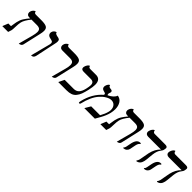

<svg xmlns="http://www.w3.org/2000/svg" viewBox="279 -1848 3145 3145"><g transform="rotate(45 1851.5 -276.0)"><path d="M350 12 416 -234Q433 -299 433 -336Q433 -378 412 -395.5Q391 -413 344 -413H220Q144 -320 129 -256Q119 -212 118 -144Q117 -76 111 -58L92 0H-43L-3 -100H58Q60 -112 64.5 -140.5Q69 -169 72.5 -188.5Q76 -208 77 -212Q90 -271 118.5 -316.5Q147 -362 191 -413H169Q140 -413 124 -428.5Q108 -444 108 -469Q108 -480 110 -487Q117 -515 133 -532.5Q149 -550 162 -554L175 -557Q175 -521 215 -521H341Q427 -521 462 -501.5Q497 -482 497 -428Q497 -394 485 -344L414 -33Q410 -14 394 -3Q378 8 364 10Z M629 6 718 -336Q722 -352 722 -365Q722 -388 707 -397.5Q692 -407 658 -413Q626 -418 608.5 -435.5Q591 -453 591 -478Q591 -488 593 -494Q598 -519 614.5 -535Q631 -551 645 -555L659 -559V-556Q659 -530 711 -519Q730 -516 739.5 -513.5Q749 -511 759.5 -505Q770 -499 774 -488.5Q778 -478 778 -461Q778 -437 770 -406L695 -51Q683 6 632 6Z M1115 12 1181 -234Q1198 -293 1198 -336Q1198 -378 1177.5 -395.5Q1157 -413 1110 -413H935Q906 -413 890 -428.5Q874 -444 874 -469Q874 -480 876 -487Q882 -515 898.5 -532.5Q915 -550 928 -554L941 -557Q941 -521 981 -521H1107Q1193 -521 1228 -501.5Q1263 -482 1263 -428Q1263 -394 1251 -344L1179 -33Q1175 -14 1159 -3Q1143 8 1129 10Z M1653 -248Q1667 -309 1667 -341Q1667 -413 1595 -413H1430Q1372 -413 1372 -456Q1372 -461 1374 -475Q1382 -507 1397 -527Q1412 -547 1423 -551L1435 -555Q1435 -521 1477 -521H1608Q1713 -521 1713 -396Q1713 -348 1695 -265Q1678 -191 1661 -146Q1644 -101 1615.5 -65.5Q1587 -30 1545.5 -15Q1504 0 1442 0H1253L1302 -100H1512Q1569 -100 1602.5 -136.5Q1636 -173 1653 -248Z M2101 -533Q2165 -522 2197 -470Q2229 -418 2229 -343Q2229 -301 2218 -252Q2199 -172 2148 -83L2101 0H1857L1916 -100H2122Q2165 -176 2181 -241Q2187 -265 2187 -287Q2187 -340 2158 -373.5Q2129 -407 2078 -407Q2039 -407 1989 -378.5Q1939 -350 1896 -302Q1806 -203 1761 -9Q1760 -5 1753.5 0Q1747 5 1741 5Q1729 5 1729 -11Q1729 -22 1734 -42Q1784 -253 1930 -381Q1932 -389 1932 -393Q1932 -405 1922 -411Q1912 -417 1885 -423Q1837 -435 1837 -479Q1837 -485 1839 -497Q1846 -525 1858.5 -542Q1871 -559 1880 -562L1890 -565Q1891 -533 1935 -528Q1949 -527 1957.5 -525Q1966 -523 1973.5 -516Q1981 -509 1981 -497Q1981 -489 1980 -485Q1978 -476 1974.5 -467.5Q1971 -459 1970 -453Q1969 -450 1969 -443Q1969 -426 1978 -418Q2080 -468 2101 -533Z M2622 12 2688 -234Q2705 -299 2705 -336Q2705 -378 2684 -395.5Q2663 -413 2616 -413H2492Q2416 -320 2401 -256Q2391 -212 2390 -144Q2389 -76 2383 -58L2364 0H2229L2269 -100H2330Q2332 -112 2336.5 -140.5Q2341 -169 2344.5 -188.5Q2348 -208 2349 -212Q2362 -271 2390.5 -316.5Q2419 -362 2463 -413H2441Q2412 -413 2396 -428.5Q2380 -444 2380 -469Q2380 -480 2382 -487Q2389 -515 2405 -532.5Q2421 -550 2434 -554L2447 -557Q2447 -521 2487 -521H2613Q2699 -521 2734 -501.5Q2769 -482 2769 -428Q2769 -394 2757 -344L2686 -33Q2682 -14 2666 -3Q2650 8 2636 10Z M3192 -296Q3185 -263 3179 -190.5Q3173 -118 3166 -85Q3147 1 3074 12L3068 2Q3085 -18 3093 -49Q3097 -67 3108.5 -133.5Q3120 -200 3125 -223Q3152 -341 3225 -408H2930Q2899 -408 2882.5 -422.5Q2866 -437 2866 -461Q2866 -473 2868 -479Q2876 -512 2891.5 -532Q2907 -552 2919 -556L2931 -560Q2931 -542 2941.5 -529Q2952 -516 2970 -516H3216Q3268 -516 3268 -482Q3268 -472 3265 -458L3260 -434Q3256 -419 3244 -405Q3232 -391 3217 -365Q3202 -339 3192 -296ZM2880 -159Q2877 -149 2870 -108.5Q2863 -68 2860 -58Q2853 -28 2830 -8.5Q2807 11 2771 13L2766 2Q2784 -12 2789 -41Q2791 -51 2798.5 -90.5Q2806 -130 2808 -138Q2834 -248 2907 -248Q2918 -248 2923 -244L2920 -231Q2892 -216 2880 -159Z M3670 -296Q3663 -263 3657 -190.5Q3651 -118 3644 -85Q3625 1 3552 12L3546 2Q3563 -18 3571 -49Q3575 -67 3586.5 -133.5Q3598 -200 3603 -223Q3630 -341 3703 -408H3408Q3377 -408 3360.5 -422.5Q3344 -437 3344 -461Q3344 -473 3346 -479Q3354 -512 3369.5 -532Q3385 -552 3397 -556L3409 -560Q3409 -542 3419.5 -529Q3430 -516 3448 -516H3694Q3746 -516 3746 -482Q3746 -472 3743 -458L3738 -434Q3734 -419 3722 -405Q3710 -391 3695 -365Q3680 -339 3670 -296ZM3358 -159Q3355 -149 3348 -108.5Q3341 -68 3338 -58Q3331 -28 3308 -8.5Q3285 11 3249 13L3244 2Q3262 -12 3267 -41Q3269 -51 3276.5 -90.5Q3284 -130 3286 -138Q3312 -248 3385 -248Q3396 -248 3401 -244L3398 -231Q3370 -216 3358 -159Z"/></g></svg>

Font: Linux Libertine O
Style: Italic
Weight: 400
Italic angle: -12°
Designer: Philipp H. Poll
Foundry: Philipp H. Poll
Version: Version 5.1.6